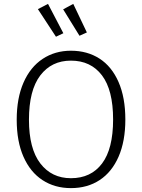

<svg xmlns="http://www.w3.org/2000/svg" viewBox="-20 -957 731 988"><path d="M625 -342Q625 -231 590.5 -151.5Q556 -72 493 -30.5Q430 11 345 11Q262 11 199 -30Q136 -71 101 -150Q66 -229 66 -341Q66 -452 101 -532Q136 -612 199.5 -654Q263 -696 345 -696Q429 -696 492 -655.5Q555 -615 590 -535Q625 -455 625 -342ZM129 -341Q129 -192 187.5 -116Q246 -40 345 -40Q448 -40 505 -115.5Q562 -191 562 -342Q562 -494 504.5 -569.5Q447 -645 345 -645Q245 -645 187 -568.5Q129 -492 129 -341ZM306 -786 268 -768 175 -910 227 -937ZM427 -790 389 -773 305 -909 357 -937Z"/></svg>

Font: Fira Sans Light
Style: Regular
Weight: 300
Designer: bBox Type GmbH & Carrois Corporate GbR & Edenspiekermann AG
Foundry: bBox Type GmbH & Carrois Corporate GbR & Edenspiekermann AG
Version: Version 4.301